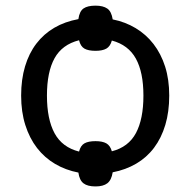

<svg xmlns="http://www.w3.org/2000/svg" viewBox="-20 -609 677 683"><path d="M582 -269Q582 -211.4 568.1 -164.8Q554.2 -118.2 528.1 -83.5Q502 -48.8 464.6 -26.9Q427.2 -4.9 380.9 3.9Q376.5 31.7 361.8 43Q347.2 54.2 319.8 54.2Q291.5 54.2 277.1 43.2Q262.7 32.2 258.8 4.9Q213.4 -3.9 176 -25.9Q138.7 -47.9 111.8 -82.5Q85 -117.2 70.1 -164.1Q55.2 -210.9 55.2 -269Q55.2 -326.2 69.1 -372.8Q83 -419.4 109.4 -453.9Q135.7 -488.3 173.3 -510.3Q210.9 -532.2 258.8 -541Q262.7 -568.8 277.1 -578.9Q291.5 -588.9 319.8 -588.9Q346.7 -588.9 361.6 -578.6Q376.5 -568.4 380.9 -540Q425.3 -531.2 462.4 -509Q499.5 -486.8 526.1 -452.4Q552.7 -418 567.4 -372.1Q582 -326.2 582 -269ZM147 -269Q147 -185.1 174.1 -135Q201.2 -85 261.2 -69.8Q266.6 -91.3 280.5 -99.1Q294.4 -106.9 319.8 -106.9Q344.2 -106.9 358.2 -99.1Q372.1 -91.3 377.9 -70.8Q437 -85.9 463.6 -135.7Q490.2 -185.5 490.2 -269Q490.2 -351.6 463.4 -400.4Q436.5 -449.2 377.9 -464.8Q372.1 -443.8 358.2 -436Q344.2 -428.2 319.8 -428.2Q294.4 -428.2 280.5 -436Q266.6 -443.8 261.2 -465.8Q201.2 -450.7 174.1 -401.9Q147 -353 147 -269Z"/></svg>

Font: Genotype
Style: Regular
Weight: 400
Foundry: Ascender Corporation
Version: Version 1.00